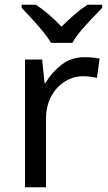

<svg xmlns="http://www.w3.org/2000/svg" viewBox="-20 -786 453 806"><path d="M335 -546Q350 -546 367.5 -544.5Q385 -543 398 -540L387 -459Q374 -462 358.5 -464Q343 -466 329 -466Q288 -466 252 -443.5Q216 -421 194.5 -380.5Q173 -340 173 -286V0H85V-536H157L167 -438H171Q197 -482 238 -514Q279 -546 335 -546ZM194 -606Q181 -629 159 -655.5Q137 -682 113 -708Q89 -734 71 -753V-766H131Q157 -749 185 -725Q213 -701 238 -674Q265 -701 293 -725Q321 -749 347 -766H409V-753Q390 -734 365.5 -708Q341 -682 318.5 -655.5Q296 -629 284 -606Z"/></svg>

Font: Noto Sans NKo
Style: Regular
Weight: 400
Designer: Monotype Design Team
Foundry: Monotype Imaging Inc.
Version: Version 2.003; ttfautohint (v1.8.4.7-5d5b)